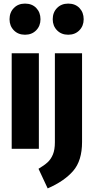

<svg xmlns="http://www.w3.org/2000/svg" viewBox="-20 -827 520 1067"><path d="M196 -531V0H45V-531ZM205 -720Q205 -683 181 -658.5Q157 -634 119 -634Q81 -634 57 -658.5Q33 -683 33 -720Q33 -758 57 -782.5Q81 -807 119 -807Q158 -807 181.5 -782.5Q205 -758 205 -720ZM436 -38Q436 66 386.5 123Q337 180 245 220L194 111Q226 92 244.5 75Q263 58 274 31.5Q285 5 285 -36V-531H436ZM445 -720Q445 -683 421 -658.5Q397 -634 359 -634Q321 -634 297 -658.5Q273 -683 273 -720Q273 -758 297 -782.5Q321 -807 359 -807Q398 -807 421.5 -782.5Q445 -758 445 -720Z"/></svg>

Font: Fira Sans Extra Condensed
Style: Bold
Weight: 700
Width: 1
Designer: Carrois Corporate & Edenspiekermann AG
Foundry: Carrois Corporate GbR & Edenspiekermann AG
Version: Version 4.203